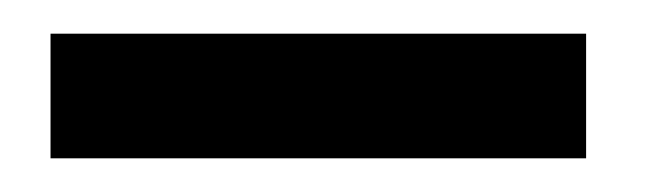

<svg xmlns="http://www.w3.org/2000/svg" viewBox="-20 -1244 384 114"><path d="M10 -1224V-1150H328V-1224Z"/></svg>

Font: MusAnalysis
Style: Regular
Weight: 400
Version: Version 2.0